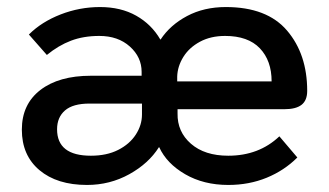

<svg xmlns="http://www.w3.org/2000/svg" viewBox="-20 -515 934 545"><path d="M42 -147Q42 -219 94.5 -259.5Q147 -300 238 -300H382V-311Q382 -353 348.5 -383Q315 -413 262 -413Q217 -413 181.5 -399.5Q146 -386 113 -359L62 -417Q98 -453 152 -474Q206 -495 264 -495Q323 -495 366.5 -470.5Q410 -446 435 -403H436Q463 -444 511 -469.5Q559 -495 621 -495Q738 -495 795 -428Q852 -361 852 -257Q852 -230 836 -217.5Q820 -205 787 -205H484V-193Q483 -141 522 -107Q561 -73 628 -73Q715 -73 773 -128L824 -68Q787 -31 737 -10.5Q687 10 628 10Q558 10 505.5 -20.5Q453 -51 432 -97H431Q402 -51 347 -20.5Q292 10 227 10Q142 10 92 -32Q42 -74 42 -147ZM751 -284Q751 -343 717.5 -378Q684 -413 619 -413Q578 -413 547.5 -396.5Q517 -380 500.5 -353.5Q484 -327 483 -298V-284ZM383 -190V-221H234Q187 -221 164.5 -201.5Q142 -182 142 -148Q142 -73 238 -73Q283 -73 315.5 -89.5Q348 -106 365.5 -133Q383 -160 383 -190Z"/></svg>

Font: Niramit Medium
Style: Regular
Weight: 500
Designer: Katatrad Aksorn Co.,Ltd.
Foundry: Cadson Demak Co.,Ltd.
Version: Version 1.000; ttfautohint (v1.6)